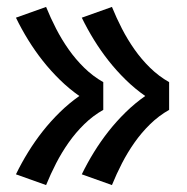

<svg xmlns="http://www.w3.org/2000/svg" viewBox="-20 -617 540 554"><path d="M303 -83 216 -114Q232 -147 251.5 -178.5Q271 -210 293.5 -238.5Q316 -267 342.5 -293Q369 -319 399 -340Q369 -361 342.5 -387Q316 -413 293.5 -441.5Q271 -470 251.5 -501.5Q232 -533 216 -566L303 -597Q316 -565 332 -534Q348 -503 368 -474.5Q388 -446 413 -421.5Q438 -397 468 -380V-300Q438 -283 413 -258.5Q388 -234 368 -205.5Q348 -177 332 -146Q316 -115 303 -83ZM113 -83 26 -114Q42 -147 61.5 -178.5Q81 -210 103.5 -238.5Q126 -267 152.5 -293Q179 -319 209 -340Q179 -361 152.5 -387Q126 -413 103.5 -441.5Q81 -470 61.5 -501.5Q42 -533 26 -566L113 -597Q126 -565 142 -534Q158 -503 178 -474.5Q198 -446 223 -421.5Q248 -397 278 -380V-300Q248 -283 223 -258.5Q198 -234 178 -205.5Q158 -177 142 -146Q126 -115 113 -83Z"/></svg>

Font: Iosevka Slab Heavy
Style: Regular
Weight: 900
Monospace: yes
Designer: Belleve Invis
Foundry: Belleve Invis
Version: Version 11.1.0; ttfautohint (v1.8.3)